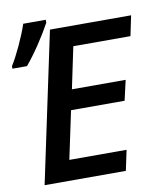

<svg xmlns="http://www.w3.org/2000/svg" viewBox="-105 -832 761 900"><g transform="rotate(-10 275.5 -381.5)"><path d="M185.5 -713.9H571.8L551.8 -618.2H279.8L238.3 -420.4H494.1L472.2 -324.7H217.3L168.9 -96.7H441.4L420.9 0H34.2ZM66.9 -762.7H174.3V-749Q149.4 -703.1 115.7 -652.8Q82 -602.5 49.8 -564H-19.5V-576.2Q2 -610.4 26.9 -664.1Q51.8 -717.8 66.9 -762.7Z"/></g></svg>

Font: Viking Open Sans Light
Style: Bold Italic
Weight: 600
Italic angle: -12°
Foundry: Ascender Corporation
Version: Version 2.000